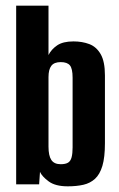

<svg xmlns="http://www.w3.org/2000/svg" viewBox="-20 -650 420 677"><path d="M219 7Q175 7 151.5 -10.5Q128 -28 121 -44L118 0H37V-630H151V-456Q161 -476 181.5 -490Q202 -504 239 -504Q270 -504 295 -494.5Q320 -485 335 -459Q350 -433 350 -384V-145Q350 -95 341 -65Q332 -35 315 -19.5Q298 -4 274 1.5Q250 7 219 7ZM194 -71Q211 -71 220 -76.5Q229 -82 232.5 -95.5Q236 -109 236 -130V-376Q236 -408 226.5 -419.5Q217 -431 194 -431Q171 -431 161 -418Q151 -405 151 -378V-133Q151 -101 161 -86Q171 -71 194 -71Z"/></svg>

Font: Alumni Sans Thin
Style: Bold
Weight: 700
Version: Version 1.018